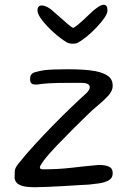

<svg xmlns="http://www.w3.org/2000/svg" viewBox="-20 -779 542 804"><path d="M415 -759Q430 -759 430 -735Q430 -723 417 -704Q404 -685 384.5 -664.5Q365 -644 344.5 -627Q324 -610 309 -602Q302 -596 284 -596Q270 -596 259 -602Q234 -617 205.5 -642.5Q177 -668 157 -693.5Q137 -719 137 -735Q137 -756 155 -756Q165 -756 176 -750.5Q187 -745 193 -740Q203 -732 222.5 -714.5Q242 -697 260.5 -681Q279 -665 286 -662Q294 -665 310.5 -679Q327 -693 343.5 -709Q360 -725 369 -733Q377 -740 390.5 -749.5Q404 -759 415 -759ZM125 5Q110 5 91 3Q72 1 58 -7Q44 -15 41 -33Q41 -51 42 -64Q43 -77 59 -96Q86 -130 123 -170.5Q160 -211 199.5 -251.5Q239 -292 276.5 -328Q314 -364 342 -389Q356 -403 356 -414Q356 -432 320 -432H263Q235 -432 216.5 -431.5Q198 -431 181.5 -430Q165 -429 143 -426Q139 -425 135 -425Q131 -425 127 -425Q118 -425 112 -429.5Q106 -434 106 -448Q106 -471 126 -476.5Q146 -482 164 -485Q181 -487 206.5 -488Q232 -489 262 -489Q291 -489 322 -487.5Q353 -486 380 -481Q415 -474 433.5 -460Q452 -446 452 -420Q452 -399 434 -379Q416 -359 391 -338.5Q366 -318 344 -296Q320 -273 285 -238Q250 -203 216 -167.5Q182 -132 162 -105Q155 -95 151 -88.5Q147 -82 147 -77Q147 -70 162 -70Q224 -70 279.5 -76.5Q335 -83 380 -87Q385 -88 390 -88Q395 -88 399 -88Q421 -88 436.5 -81Q452 -74 452 -54Q452 -33 434.5 -23.5Q417 -14 393.5 -11Q370 -8 352 -6Q343 -6 314.5 -4Q286 -2 249.5 0Q213 2 179 3.5Q145 5 125 5Z"/></svg>

Font: Fuzzy Bubbles
Style: Regular
Weight: 400
Designer: Robert E. Leuschke
Foundry: Robert E. Leuschke
Version: Version 1.010; ttfautohint (v1.8.3)